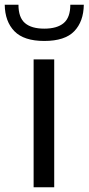

<svg xmlns="http://www.w3.org/2000/svg" viewBox="-65 -791 374 811"><path d="M77 -540H164V0H77ZM122 -618Q36 -618 -4 -659Q-44 -700 -45 -771H13Q13 -717 40.5 -693.5Q68 -670 122 -670Q176 -670 204 -693.5Q232 -717 232 -771H289Q288 -700 248.5 -659Q209 -618 122 -618Z"/></svg>

Font: EncodeSans
Style: Regular
Weight: 400
Designer: Pablo Impallari, Andres Torresi
Foundry: Pablo Impallari, Andres Torresi
Version: Version 1.000; ttfautohint (v1.4.1)